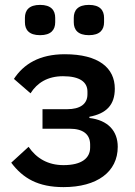

<svg xmlns="http://www.w3.org/2000/svg" viewBox="-20 -754 554 786"><path d="M240 12C136 12 74 -24 26 -88L97 -153C129 -106 176 -78 240 -78C315 -78 349 -107 349 -150V-162C349 -205 319 -227 266 -227H154V-307H255C308 -307 338 -328 338 -368V-379C338 -418 307 -442 238 -442C175 -442 132 -415 105 -372L37 -431C77 -492 142 -532 245 -532C384 -532 450 -476 450 -391C450 -324 415 -289 346 -276V-271C422 -262 462 -218 462 -153C462 -50 377 12 240 12ZM144 -610C99 -610 82 -632 82 -663V-681C82 -712 99 -734 144 -734C189 -734 206 -712 206 -681V-663C206 -632 189 -610 144 -610ZM344 -610C299 -610 282 -632 282 -663V-681C282 -712 299 -734 344 -734C389 -734 406 -712 406 -681V-663C406 -632 389 -610 344 -610Z"/></svg>

Font: Plexus Sans Medium
Style: Regular
Weight: 500
Version: Version 2.001;PS 002.001;hotconv 1.0.70;makeotf.lib2.5.58329